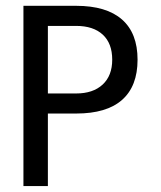

<svg xmlns="http://www.w3.org/2000/svg" viewBox="-20 -624 540 644"><path d="M140.6 -537.1V-310.5H235.4Q292 -310.5 324.2 -340.3Q356.4 -370.1 356.4 -423.8Q356.4 -478.5 324.7 -507.8Q293 -537.1 235.4 -537.1ZM58.6 -604.5H235.4Q336.9 -604.5 389.2 -558.6Q441.4 -512.7 441.4 -423.8Q441.4 -335 389.6 -289.1Q337.9 -243.2 235.4 -243.2H140.6V0H58.6Z"/></svg>

Font: BabelStone Pseudographica
Style: Regular
Weight: 400
Designer: Andrew West
Foundry: BabelStone
Version: Version 16.0.0